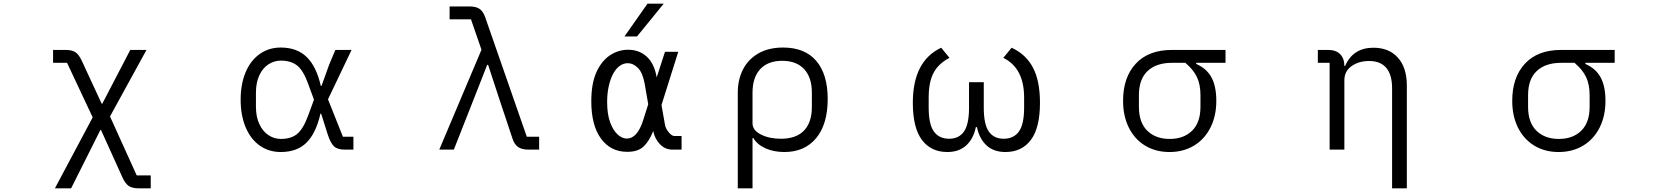

<svg xmlns="http://www.w3.org/2000/svg" viewBox="-20 -812 9016 1042"><path d="M278 210 483 -175 344 -471H268V-541H336Q371 -541 389.5 -528.5Q408 -516 423 -484L532 -249H535L687 -541H775L577 -180L722 140H798V210H733Q697 210 678.5 197Q660 184 645 152L528 -107H525L366 210Z M1286 -271Q1286 -356 1313 -420Q1340 -484 1389.5 -519Q1439 -554 1504 -554Q1591 -554 1644 -503Q1697 -452 1721 -346H1725L1766 -460L1800 -541H1888L1760 -273L1841 -70H1898V0H1850Q1811 0 1792 -18.5Q1773 -37 1758 -84L1723 -195H1719Q1695 -89 1643.5 -38Q1592 13 1504 13Q1439 13 1389.5 -22Q1340 -57 1313 -121.5Q1286 -186 1286 -271ZM1652 -184 1684 -271 1652 -358Q1626 -430 1592.5 -456.5Q1559 -483 1504 -483Q1468 -483 1437 -463Q1406 -443 1387.5 -403.5Q1369 -364 1369 -309V-233Q1369 -178 1387.5 -138.5Q1406 -99 1437 -78.5Q1468 -58 1504 -58Q1559 -58 1592 -84.5Q1625 -111 1652 -184Z M2364 0 2593 -542 2536 -707H2420V-777H2528Q2564 -777 2583 -763.5Q2602 -750 2613 -719L2839 -70H2906V0H2849Q2812 0 2792 -14Q2772 -28 2762 -58L2690 -274L2629 -460H2624L2551 -274L2443 0Z M3494 -792H3582L3437 -614H3369ZM3384 12Q3294 12 3241.5 -60Q3189 -132 3189 -262Q3189 -359 3217 -420.5Q3245 -482 3290.5 -512Q3336 -542 3389 -542Q3449 -542 3490 -504.5Q3531 -467 3544 -392L3589 -531H3661L3570 -242L3588 -140Q3591 -116 3608.5 -95Q3626 -74 3639 -74H3679V0H3630Q3589 0 3561 -30Q3533 -60 3525 -101Q3505 -49 3474.5 -18.5Q3444 12 3384 12ZM3382 -60Q3439 -60 3471 -161L3498 -246L3479 -356Q3468 -417 3442.5 -443Q3417 -469 3386 -469Q3365 -469 3345.5 -456Q3326 -443 3310 -416Q3293 -386 3284 -345.5Q3275 -305 3275 -259Q3275 -193 3291 -149Q3307 -105 3331.5 -82.5Q3356 -60 3382 -60Z M3984 -310Q3984 -379 4012 -434.5Q4040 -490 4095.5 -522Q4151 -554 4230 -554Q4348 -554 4410 -481.5Q4472 -409 4472 -275Q4472 -138 4409.5 -62.5Q4347 13 4237 13Q4179 13 4134.5 -7Q4090 -27 4068 -63H4064V210H3984ZM4386 -231V-310Q4386 -392 4344 -437Q4302 -482 4225 -482Q4148 -482 4106 -437Q4064 -392 4064 -309V-143Q4064 -105 4109.5 -82Q4155 -59 4218 -59Q4301 -59 4343.5 -103.5Q4386 -148 4386 -231Z M4934 -254Q4934 -481 5088 -553L5133 -498Q5074 -468 5047 -417.5Q5020 -367 5020 -282V-228Q5020 -137 5048.5 -98Q5077 -59 5131 -59Q5184 -59 5211.5 -98Q5239 -137 5239 -228V-366H5319V-228Q5319 -137 5346.5 -98Q5374 -59 5427 -59Q5481 -59 5509.5 -98Q5538 -137 5538 -228V-282Q5538 -443 5425 -498L5470 -553Q5547 -518 5585.5 -446Q5624 -374 5624 -254Q5624 -118 5574.5 -52.5Q5525 13 5437 13Q5373 13 5334 -23Q5295 -59 5282 -122H5276Q5263 -59 5224 -23Q5185 13 5121 13Q5033 13 4983.5 -52.5Q4934 -118 4934 -254Z M6075 -265Q6075 -392 6144 -466.5Q6213 -541 6340 -541H6631V-471H6472V-465Q6529 -440 6555 -391.5Q6581 -343 6581 -265Q6581 -182 6549 -119Q6517 -56 6459.5 -21.5Q6402 13 6327 13Q6252 13 6195 -21.5Q6138 -56 6106.5 -119Q6075 -182 6075 -265ZM6495 -232V-296Q6495 -354 6475.5 -394.5Q6456 -435 6413 -471H6340Q6255 -471 6208 -426.5Q6161 -382 6161 -296V-232Q6161 -147 6206.5 -102.5Q6252 -58 6328 -58Q6404 -58 6449.5 -102.5Q6495 -147 6495 -232Z M7535 -333Q7535 -406 7503.5 -443.5Q7472 -481 7410 -481Q7355 -481 7315.5 -453.5Q7276 -426 7276 -376V0H7196V-471H7132V-541H7189Q7230 -541 7253 -518Q7276 -495 7276 -454H7280Q7323 -553 7434 -553Q7518 -553 7566.5 -499Q7615 -445 7615 -348V210H7535Z M8187 -265Q8187 -392 8256 -466.5Q8325 -541 8452 -541H8743V-471H8584V-465Q8641 -440 8667 -391.5Q8693 -343 8693 -265Q8693 -182 8661 -119Q8629 -56 8571.5 -21.5Q8514 13 8439 13Q8364 13 8307 -21.5Q8250 -56 8218.5 -119Q8187 -182 8187 -265ZM8607 -232V-296Q8607 -354 8587.5 -394.5Q8568 -435 8525 -471H8452Q8367 -471 8320 -426.5Q8273 -382 8273 -296V-232Q8273 -147 8318.5 -102.5Q8364 -58 8440 -58Q8516 -58 8561.5 -102.5Q8607 -147 8607 -232Z"/></svg>

Font: PlemolJP
Style: Regular
Weight: 400
Monospace: yes
Version: v2.0.4; ttfautohint (v1.8.4.7-5d5b-dirty) -l 6 -r 45 -G 200 